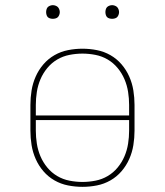

<svg xmlns="http://www.w3.org/2000/svg" viewBox="-20 -717 640 745"><path d="M300 8Q272 8 244 2.5Q216 -3 191.5 -17Q167 -31 148.5 -52.5Q130 -74 118.5 -100Q107 -126 102.5 -154Q98 -182 98 -210V-310Q98 -338 102.5 -366Q107 -394 118.5 -420Q130 -446 148.5 -467.5Q167 -489 191.5 -503Q216 -517 244 -522.5Q272 -528 300 -528Q328 -528 356 -522.5Q384 -517 408.5 -503Q433 -489 451.5 -467.5Q470 -446 481.5 -420Q493 -394 497.5 -366Q502 -338 502 -310V-210Q502 -182 497.5 -154Q493 -126 481.5 -100Q470 -74 451.5 -52.5Q433 -31 408.5 -17Q384 -3 356 2.5Q328 8 300 8ZM119 -269H481V-310Q481 -335 477 -360.5Q473 -386 463 -409.5Q453 -433 436.5 -453Q420 -473 398 -486Q376 -499 350.5 -504Q325 -509 300 -509Q275 -509 249.5 -504Q224 -499 202 -486Q180 -473 163.5 -453Q147 -433 137 -409.5Q127 -386 123 -360.5Q119 -335 119 -310ZM300 -11Q325 -11 350.5 -16Q376 -21 398 -34Q420 -47 436.5 -67Q453 -87 463 -110.5Q473 -134 477 -159.5Q481 -185 481 -210V-251H119V-210Q119 -185 123 -159.5Q127 -134 137 -110.5Q147 -87 163.5 -67Q180 -47 202 -34Q224 -21 249.5 -16Q275 -11 300 -11ZM415 -644Q410 -644 404.5 -645.5Q399 -647 395.5 -650.5Q392 -654 390.5 -659.5Q389 -665 389 -670Q389 -675 390.5 -680.5Q392 -686 395.5 -689.5Q399 -693 404.5 -695Q410 -697 415 -697Q420 -697 425.5 -695Q431 -693 434.5 -689.5Q438 -686 440 -680.5Q442 -675 442 -670Q442 -665 440 -659.5Q438 -654 434.5 -650.5Q431 -647 425.5 -645.5Q420 -644 415 -644ZM185 -644Q180 -644 174.5 -645.5Q169 -647 165.5 -650.5Q162 -654 160.5 -659.5Q159 -665 159 -670Q159 -675 160.5 -680.5Q162 -686 165.5 -689.5Q169 -693 174.5 -695Q180 -697 185 -697Q190 -697 195.5 -695Q201 -693 204.5 -689.5Q208 -686 210 -680.5Q212 -675 212 -670Q212 -665 210 -659.5Q208 -654 204.5 -650.5Q201 -647 195.5 -645.5Q190 -644 185 -644Z"/></svg>

Font: Iosevka Etoile Thin
Style: Regular
Weight: 100
Designer: Belleve Invis
Foundry: Belleve Invis
Version: Version 22.1.2; ttfautohint (v1.8.4)